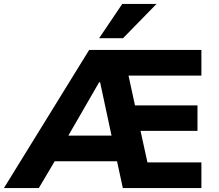

<svg xmlns="http://www.w3.org/2000/svg" viewBox="-57 -960 1118 980"><path d="M-37 0 398 -705H971V-574H538L589 -620L642 -376L571 -422H951V-292H598L650 -339L707 -79L636 -131H971V0H570L527 -198L579 -137H193L256 -194L141 0ZM449 -540 274 -237 264 -268H552L520 -232L454 -540ZM449 -765 567 -940H742L571 -765Z"/></svg>

Font: Nunito Sans 8pt ExtraBold
Style: Regular
Weight: 800
Version: Version 3.101;gftools[0.9.27]